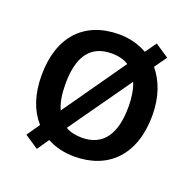

<svg xmlns="http://www.w3.org/2000/svg" viewBox="-110 -679 829 824"><g transform="rotate(20 304.5 -266.5)"><path d="M558 -270C558 -355 533 -421 493 -469L533 -525L470 -567L434 -516C397 -537 354 -549 306 -549C149 -549 52 -449 52 -270C52 -183 76 -115 119 -67L78 -8L141 34L178 -20C215 0 256 10 303 10C459 10 558 -91 558 -270ZM161 -270C161 -392 204 -461 304 -461C335 -461 361 -454 381 -441L181 -156C167 -186 161 -225 161 -270ZM449 -270C449 -149 405 -77 305 -77C276 -77 251 -83 231 -95L431 -378C443 -349 449 -313 449 -270Z"/></g></svg>

Font: Noto Sans Gujarati UI Medium
Style: Regular
Weight: 500
Designer: Jelle Bosma - Monotype Design Team, Universal Thirst
Foundry: Monotype Imaging Inc.
Version: Version 2.106